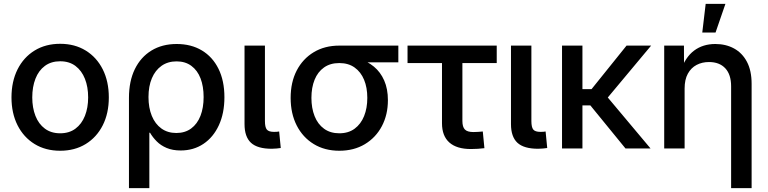

<svg xmlns="http://www.w3.org/2000/svg" viewBox="-20 -764 3952 988"><path d="M289.6 11.7Q214.4 11.7 158 -22.9Q101.6 -57.6 70.3 -119.4Q39.1 -181.2 39.1 -262.7Q39.1 -344.7 70.3 -407Q101.6 -469.2 158 -503.9Q214.4 -538.6 289.6 -538.6Q364.7 -538.6 421.1 -503.9Q477.5 -469.2 508.8 -407Q540 -344.7 540 -262.7Q540 -181.2 508.8 -119.4Q477.5 -57.6 421.1 -22.9Q364.7 11.7 289.6 11.7ZM289.6 -78.1Q336.4 -78.1 368.4 -102.1Q400.4 -126 417 -167.7Q433.6 -209.5 433.6 -262.7Q433.6 -316.9 417 -358.6Q400.4 -400.4 368.4 -424.6Q336.4 -448.7 289.6 -448.7Q243.2 -448.7 210.9 -424.8Q178.7 -400.9 162.4 -358.9Q146 -316.9 146 -262.7Q146 -209.5 162.4 -167.7Q178.7 -126 210.9 -102.1Q243.2 -78.1 289.6 -78.1Z M643.6 204.1V-260.3Q643.6 -346.2 673.8 -408.2Q704.1 -470.2 759.3 -503.9Q814.5 -537.6 889.2 -537.6Q963.4 -537.6 1018.6 -504.6Q1073.7 -471.7 1104.2 -410.2Q1134.8 -348.6 1134.8 -263.7Q1134.8 -181.2 1106.2 -119.4Q1077.6 -57.6 1026.9 -23.7Q976.1 10.3 909.7 10.3Q868.2 10.3 837.6 -2.7Q807.1 -15.6 786.4 -36.6Q765.6 -57.6 752 -81.1H748.5V204.1ZM887.2 -79.6Q932.1 -79.6 963.6 -102.8Q995.1 -126 1011.5 -167.7Q1027.8 -209.5 1027.8 -264.6Q1027.8 -319.3 1012 -360.6Q996.1 -401.9 964.8 -425Q933.6 -448.2 888.7 -448.2Q843.8 -448.2 811.3 -425.3Q778.8 -402.3 761.5 -361.3Q744.1 -320.3 744.1 -264.6Q744.1 -209.5 761.2 -167.7Q778.3 -126 810.5 -102.8Q842.8 -79.6 887.2 -79.6Z M1378.4 1.5Q1304.7 1.5 1271.5 -29.3Q1238.3 -60.1 1238.3 -125.5V-529.3H1343.3V-141.1Q1343.3 -109.4 1353 -97.4Q1362.8 -85.4 1390.1 -85.4Q1398.4 -85.4 1405 -85.9Q1411.6 -86.4 1416.5 -87.4L1424.8 -2.4Q1415.5 -1 1403.3 0.2Q1391.1 1.5 1378.4 1.5Z M1726.1 11.7Q1650.9 11.7 1594.5 -22.7Q1538.1 -57.1 1506.8 -118.4Q1475.6 -179.7 1475.6 -260.3Q1475.6 -340.8 1506.8 -401.1Q1538.1 -461.4 1594.5 -495.4Q1650.9 -529.3 1725.6 -529.3H2029.8V-443.4H1814.5L1725.6 -439.5Q1679.2 -439.5 1647.2 -416.7Q1615.2 -394 1598.9 -353.8Q1582.5 -313.5 1582.5 -260.3Q1582.5 -207.5 1598.9 -166.3Q1615.2 -125 1647.5 -101.6Q1679.7 -78.1 1726.1 -78.1Q1772.9 -78.1 1804.9 -101.8Q1836.9 -125.5 1853.5 -166.5Q1870.1 -207.5 1870.1 -260.3Q1870.1 -313.5 1853.5 -353.5Q1836.9 -393.6 1804.9 -416.5Q1772.9 -439.5 1726.1 -439.5V-477.1Q1779.3 -477.1 1824.7 -463.1Q1870.1 -449.2 1904.1 -421.1Q1938 -393.1 1957 -349.9Q1976.1 -306.6 1976.1 -248.5Q1976.1 -173.8 1945.1 -115Q1914.1 -56.2 1857.7 -22.2Q1801.3 11.7 1726.1 11.7Z M2403.3 2.9Q2330.1 2.9 2292.2 -30.8Q2254.4 -64.5 2254.4 -129.9V-439.5H2077.1V-529.3H2536.1V-439.5H2359.4V-141.6Q2359.4 -110.8 2372.1 -97.7Q2384.8 -84.5 2416 -84.5Q2427.2 -84.5 2440.2 -85.4Q2453.1 -86.4 2464.4 -87.4L2472.7 -1.5Q2456.5 0.5 2439 1.7Q2421.4 2.9 2403.3 2.9Z M2749.5 1.5Q2675.8 1.5 2642.6 -29.3Q2609.4 -60.1 2609.4 -125.5V-529.3H2714.4V-141.1Q2714.4 -109.4 2724.1 -97.4Q2733.9 -85.4 2761.2 -85.4Q2769.5 -85.4 2776.1 -85.9Q2782.7 -86.4 2787.6 -87.4L2795.9 -2.4Q2786.6 -1 2774.4 0.2Q2762.2 1.5 2749.5 1.5Z M2977.1 -529.3V0H2872.1V-529.3ZM3330.6 -529.3 3073.7 -221.7H2944.3L2942.4 -305.2H3023.9L3204.1 -529.3ZM3198.7 0 3014.6 -225.6 3080.6 -294.4 3327.6 0Z M3502.9 -308.6V0H3397.9V-529.3H3499.5L3500 -398.4H3481.9Q3506.3 -469.7 3551.8 -503.7Q3597.2 -537.6 3661.1 -537.6Q3715.3 -537.6 3757.6 -514.4Q3799.8 -491.2 3823.7 -445.8Q3847.7 -400.4 3847.7 -332.5V204.1H3742.2V-319.8Q3742.2 -380.4 3712.2 -412.6Q3682.1 -444.8 3628.4 -444.8Q3592.8 -444.8 3564.5 -429.9Q3536.1 -415 3519.5 -384.8Q3502.9 -354.5 3502.9 -308.6ZM3593.8 -596.7 3611.3 -744.1H3712.9L3662.1 -596.7Z"/></svg>

Font: Inter 24pt Medium
Style: Regular
Weight: 500
Designer: Rasmus Andersson
Foundry: rsms
Version: Version 4.001;git-66647c0bb